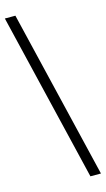

<svg xmlns="http://www.w3.org/2000/svg" viewBox="-134 -804 534 969"><g transform="rotate(-15 133.0 -319.5)"><path d="M211 121 0 -760H55L266 121Z"/></g></svg>

Font: Noto Serif SemiCondensed
Style: Regular
Weight: 400
Width: 4
Designer: Monotype Design Team
Foundry: Monotype Imaging Inc.
Version: Version 2.013